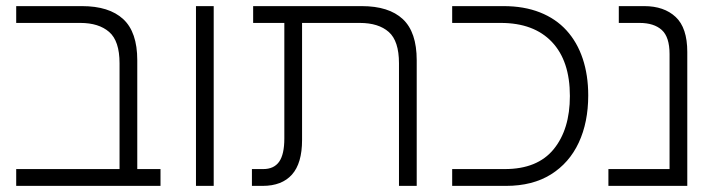

<svg xmlns="http://www.w3.org/2000/svg" viewBox="-20 -608 2351 628"><path d="M371 0V-401Q371 -474 337 -503.5Q303 -533 243 -533H33V-588H248Q337 -588 383 -545.5Q429 -503 429 -411V0ZM33 0V-55H505V0Z M621 0V-588H679V0Z M1285 0V-401Q1285 -474 1251.5 -503.5Q1218 -533 1157 -533H808V-588H1163Q1252 -588 1297.5 -545.5Q1343 -503 1343 -411V0ZM804 0V-55H841Q876 -55 893 -79Q910 -103 910 -155V-560H968V-150Q968 -74 935 -37Q902 0 839 0Z M1459 0V-55H1631Q1738 -55 1791 -120Q1844 -185 1844 -294Q1844 -409 1785 -471Q1726 -533 1618 -533H1459V-588H1627Q1694 -588 1746 -567.5Q1798 -547 1833 -508.5Q1868 -470 1886 -416Q1904 -362 1904 -296Q1904 -208 1873 -141.5Q1842 -75 1782 -37.5Q1722 0 1635 0Z M1970 0V-55H2170V-431Q2170 -487 2144.5 -510Q2119 -533 2072 -533H2004V-588H2087Q2152 -588 2190 -552.5Q2228 -517 2228 -438V0Z"/></svg>

Font: Noto Sans Hebrew Light
Style: Regular
Weight: 300
Designer: Monotype Design Team
Foundry: Monotype Imaging Inc.
Version: Version 2.003